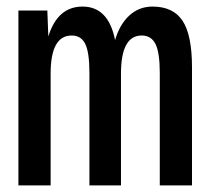

<svg xmlns="http://www.w3.org/2000/svg" viewBox="-20 -564 640 584"><path d="M36 0V-532H124L127 -453Q155 -544 231 -544Q310 -544 330 -442Q344 -490 373.5 -517Q403 -544 444 -544Q507 -544 535.5 -500.5Q564 -457 564 -359V0H466V-342Q466 -404 453 -430Q440 -456 411 -456Q348 -456 348 -340V0H252V-342Q252 -404 239.5 -430Q227 -456 198 -456Q134 -456 134 -340V0Z"/></svg>

Font: Txt Mono Medium
Style: Regular
Weight: 500
Monospace: yes
Designer: Open Source
Foundry: XRLN
Version: Version 1.0